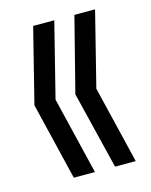

<svg xmlns="http://www.w3.org/2000/svg" viewBox="-85 -659 491 626"><g transform="rotate(-15 160.0 -346.0)"><path d="M86.9 -89.8 23.9 -351.1 86.9 -602.1H158.2L95.2 -351.1L158.2 -89.8ZM226.1 -89.8 162.1 -351.1 226.1 -602.1H295.9L232.9 -351.1L295.9 -89.8Z"/></g></svg>

Font: Bebas Neue Regular
Style: Regular
Weight: 400
Designer: Ryoichi Tsunekawa
Foundry: Ryoichi Tsunekawa
Version: Version 001.003